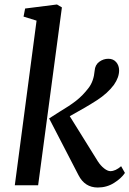

<svg xmlns="http://www.w3.org/2000/svg" viewBox="-20 -826 577 856"><path d="M256 -793 150 0H46L143 -734L85 -752L92 -788L234 -806ZM246 -328Q290 -354 319.5 -377Q349 -400 375 -434Q398 -464 402 -511Q404 -537 422.5 -550.5Q441 -564 463 -564Q485 -564 498 -549Q511 -534 511 -512Q511 -481 488 -448Q460 -410 412 -379Q364 -348 291 -308L416 -107Q429 -87 444.5 -75Q460 -63 472 -63Q495 -63 520 -85L537 -55Q521 -31 488.5 -10.5Q456 10 416 10Q358 10 330 -45L199 -298Q205 -302 246 -328Z"/></svg>

Font: Koeln Type Serif
Style: Italic
Weight: 400
Italic angle: -8°
Designer: Eben Sorkin
Foundry: Eben Sorkin
Version: Version 2.002